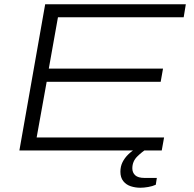

<svg xmlns="http://www.w3.org/2000/svg" viewBox="-20 -706 912 901"><path d="M71 0 192 -686H852L842 -625H252L209 -384H745L734 -322H199L152 -61H750L739 0ZM639 175Q615 175 593.5 168Q572 161 558.5 144Q545 127 545 100Q545 75 555 55Q565 35 582 18.5Q599 2 622 -12H671L670 -8Q648 5 624.5 28Q601 51 601 84Q601 104 614.5 116.5Q628 129 659 129H716L711 161Q696 168 675.5 171.5Q655 175 639 175Z"/></svg>

Font: Archivo Expanded ExtraLight
Style: Italic
Weight: 250
Width: 7
Italic angle: -10°
Designer: Hector Gatti
Foundry: Omnibus-Type
Version: Version 2.001